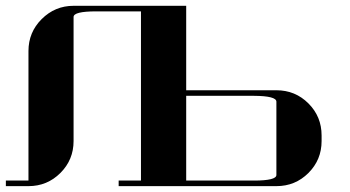

<svg xmlns="http://www.w3.org/2000/svg" viewBox="-20 -635 1193 655"><path d="M0 0V-19H77.1V-460.9Q77.1 -524.9 122.1 -569.8Q167.5 -615.2 231 -615.2H615.2V-327.1H922.9Q987.3 -327.1 1032.2 -282.2Q1077.1 -237.3 1077.1 -172.9V-153.8Q1077.1 -89.8 1032.2 -44.9Q987.3 0 922.9 0H384.8V-19H460.9V-596.2H308.1Q231 -596.2 231 -577.1V-153.8Q231 -89.8 186 -44.9Q141.1 0 77.1 0ZM615.2 -19H846.2Q922.9 -19 922.9 -38.1V-288.1Q922.9 -307.6 846.2 -308.1H615.2Z"/></svg>

Font: Hjet
Style: Regular
Weight: 400
Designer: T. Christopher White
Version: Version 1.2